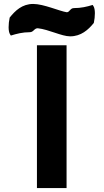

<svg xmlns="http://www.w3.org/2000/svg" viewBox="-20 -942 529 972"><path d="M131 -779C150 -779 153 -799 171 -799C227 -793 292 -758 335 -758C390 -758 427 -791 455 -826C462 -859 463 -896 453 -911L449 -917C420 -908 390 -901 354 -901C335 -901 333 -880 318 -880C280 -886 201 -922 148 -922C92 -922 57 -888 29 -853C22 -820 21 -783 31 -768L35 -762C64 -771 94 -779 131 -779ZM317 10V-713H167V10Z"/></svg>

Font: Bluebird
Style: SfBdNrw
Weight: 700
Designer: Jasper
Foundry: Cannot Into Space Fonts
Version: Version 0.98